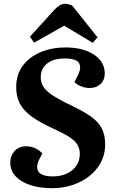

<svg xmlns="http://www.w3.org/2000/svg" viewBox="-20 -974 601 1008"><path d="M532 -216Q532 -149 494.5 -97Q457 -45 393 -15.5Q329 14 252 14Q189 14 140 -2Q91 -18 62.5 -48Q34 -78 34 -121Q34 -156 56.5 -181Q79 -206 118 -206Q142 -206 165 -195.5Q188 -185 202 -168L185 -135Q166 -95 183 -71.5Q200 -48 259 -48Q319 -48 359 -80.5Q399 -113 399 -166Q399 -194 386 -215Q373 -236 342 -256Q311 -276 257 -300Q185 -333 143 -364.5Q101 -396 83 -432.5Q65 -469 65 -516Q65 -583 100 -629.5Q135 -676 194 -700.5Q253 -725 324 -725Q415 -725 472.5 -687.5Q530 -650 530 -588Q530 -554 508 -533Q486 -512 450 -512Q428 -512 405.5 -521Q383 -530 371 -543L392 -586Q408 -620 394.5 -643.5Q381 -667 318 -667Q262 -667 228 -641Q194 -615 194 -568Q194 -541 207.5 -519Q221 -497 255.5 -474Q290 -451 353 -421Q418 -390 457.5 -362Q497 -334 514.5 -299.5Q532 -265 532 -216ZM492 -778 467 -749 317 -839 159 -750 137 -781 265 -922Q294 -954 321 -954Q331 -954 340 -951.5Q349 -949 358 -946Z"/></svg>

Font: Literata 36pt
Style: Bold Italic
Weight: 700
Italic angle: -2°
Designer: Latin by Veronika Burian and Jose Scaglione. Greek by Irene Vlachou. Cyrillic by Vera Evstafieva
Foundry: TypeTogether
Version: Version 3.002